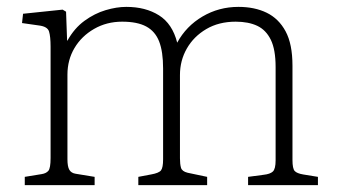

<svg xmlns="http://www.w3.org/2000/svg" viewBox="-20 -538 983 558"><path d="M52 0V-24L101 -32Q114 -34 120.5 -41.5Q127 -49 127 -79V-402Q127 -432 122.5 -446.5Q118 -461 93 -464L44 -471L47 -498L162 -510L172 -504L175 -420H176Q196 -456 225.5 -477.5Q255 -499 287 -508.5Q319 -518 347 -518Q403 -518 442 -493.5Q481 -469 495 -414Q521 -462 568.5 -490Q616 -518 673 -518Q720 -518 755 -501Q790 -484 810 -447Q830 -410 830 -347V-73Q830 -48 836.5 -41Q843 -34 861 -31L904 -24V0H701V-24L746 -30Q765 -32 773 -39.5Q781 -47 781 -72V-343Q781 -394 767 -422.5Q753 -451 727.5 -463Q702 -475 665 -475Q616 -475 579.5 -453.5Q543 -432 523 -397Q503 -362 503 -320V-78Q503 -61 506 -50.5Q509 -40 525 -36L582 -24V0H382V-24L419 -31Q442 -35 448 -43Q454 -51 454 -75V-339Q454 -388 442.5 -417.5Q431 -447 405 -461Q379 -475 335 -475Q290 -475 253.5 -454Q217 -433 196.5 -398.5Q176 -364 176 -321V-75Q176 -54 181.5 -44.5Q187 -35 200 -33L255 -24V0Z"/></svg>

Font: Literata 18pt ExtraLight
Style: Regular
Weight: 250
Designer: Latin by Veronika Burian and Jose Scaglione. Greek by Irene Vlachou. Cyrillic by Vera Evstafieva.
Foundry: TypeTogether
Version: Version 3.103;gftools[0.9.29]